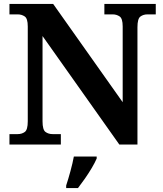

<svg xmlns="http://www.w3.org/2000/svg" viewBox="-20 -734 828 975"><path d="M28 0V-53H70Q91 -53 106 -64Q121 -75 121 -118V-600Q121 -640 105.5 -650.5Q90 -661 70 -661H28V-714H250L603 -215V-600Q603 -640 587.5 -650.5Q572 -661 552 -661H510V-714H771V-661H729Q708 -661 693 -650Q678 -639 678 -596V0H586L196 -551V-118Q196 -75 211 -64Q226 -53 247 -53H289V0ZM316 208Q326 178 337.5 136Q349 94 355 61H471V71Q462 92 446 119Q430 146 411.5 172.5Q393 199 376 221H316Z"/></svg>

Font: Noto Serif Tamil
Style: Bold Italic
Weight: 700
Italic angle: -12°
Designer: Indian Type Foundry, Tom Grace, and the Monotype Design Team
Foundry: Monotype Imaging Inc.
Version: Version 2.003; ttfautohint (v1.8.4.7-5d5b)